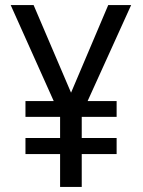

<svg xmlns="http://www.w3.org/2000/svg" viewBox="-20 -734 560 754"><path d="M259 -370 112 -714H22L191 -337H80V-275H216V-192H80V-129H216V0H301V-129H438V-192H301V-275H438V-337H324L495 -714H405Z"/></svg>

Font: Noto Sans Arabic SemCond
Style: Regular
Weight: 400
Width: 4
Designer: Monotype Design Team, Nadine Chahine, Nizar Qandah and Khaled Hosny
Foundry: Monotype Imaging Inc.
Version: Version 2.012